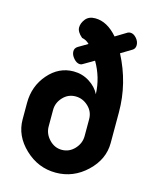

<svg xmlns="http://www.w3.org/2000/svg" viewBox="-114 -831 741 918"><g transform="rotate(15 256.0 -372.0)"><path d="M453 -654 400 -622Q468 -492 468 -348V-196Q468 -115 402.5 -53Q337 9 250 9Q163 9 97.5 -53Q32 -115 32 -196V-278Q32 -361 84 -421Q136 -481 209 -481Q252 -481 287.5 -458.5Q323 -436 339 -403Q336 -485 294 -557L241 -526Q236 -522 228 -522Q212 -522 197 -539Q182 -556 182 -574Q182 -590 197 -599L243 -626Q228 -642 206 -646Q179 -669 179 -691Q179 -712 195 -732.5Q211 -753 243 -753Q302 -753 354 -693L410 -727Q416 -730 423 -730Q439 -730 453 -714Q467 -698 467 -680Q467 -662 453 -654ZM161 -278V-196Q161 -160 187.5 -132Q214 -104 250 -104Q287 -104 313 -132Q339 -160 339 -196V-279Q339 -317 311.5 -342.5Q284 -368 249 -368Q212 -368 186.5 -340.5Q161 -313 161 -278Z"/></g></svg>

Font: Dosis
Style: Bold
Weight: 700
Designer: Edgar Tolentino, Pablo Impallari, Igino Marini
Foundry: Edgar Tolentino, Pablo Impallari, Igino Marini
Version: Version 1.007